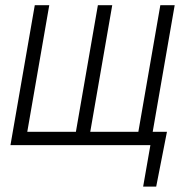

<svg xmlns="http://www.w3.org/2000/svg" viewBox="-20 -548 721 725"><path d="M166 -528.3 83 -50.3H266.6L349.6 -528.3H403.8L320.8 -50.3H502.4L585.4 -528.3H639.6L556.6 -50.3H610.4L569.8 156.7H520.5L547.9 0H19.5L111.3 -528.3Z"/></svg>

Font: MAUL Condensed Light Italic
Style: Light Italic
Weight: 300
Italic angle: -12°
Designer: MAUL
Version: Version 1.0; 2020; ttfautohint (v1.8.3)